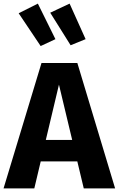

<svg xmlns="http://www.w3.org/2000/svg" viewBox="-33 -1042 657 1062"><path d="M196.5 -693.4H394.9L603.7 0H430.3L293.1 -573.9L156.8 0H-13.3ZM203.7 -268.1H382.7L409.5 -149.3H177ZM273.6 -825.4 176.4 -1022 70.3 -968.6 191.9 -787.3ZM440.5 -825.4 352 -1022 244.8 -971.7 357.6 -791.7Z"/></svg>

Font: Fira Sans Variable
Style: Regular
Weight: 400
Designer: Carrois Corporate & Edenspiekermann AG
Foundry: Carrois Corporate GbR & Edenspiekermann AG
Version: Version 4.202